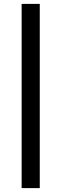

<svg xmlns="http://www.w3.org/2000/svg" viewBox="-20 -730 320 985"><path d="M91 -710H184V235H91Z"/></svg>

Font: Josefin Sans Thin Medium
Style: Regular
Weight: 500
Version: Version 2.000